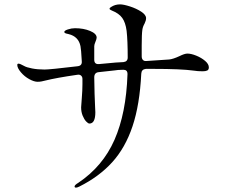

<svg xmlns="http://www.w3.org/2000/svg" viewBox="-20 -796 1040 878"><path d="M935 -488Q935 -477 927.5 -473.5Q920 -470 907 -470Q884 -470 866 -473Q810 -481 680 -481H647Q627 -479 626 -459Q619 -317 586 -218.5Q553 -120 493 -54Q433 12 343 57Q333 62 328 62Q321 62 321 57Q321 50 338 40Q450 -35 503.5 -156.5Q557 -278 563 -456V-458Q563 -477 544 -477Q530 -477 520 -476Q510 -475 504 -474Q481 -472 431 -466Q411 -464 411 -442Q412 -362 415 -304Q416 -295 416 -283Q416 -231 389 -231Q383 -231 374 -240.5Q365 -250 358 -267Q351 -284 351 -305Q351 -310 354 -346.5Q357 -383 357 -411V-435Q357 -445 350.5 -450.5Q344 -456 333 -454Q237 -440 189 -428Q168 -422 152 -422Q136 -422 114 -434Q92 -446 75.5 -465.5Q59 -485 59 -499Q59 -505 65 -505Q71 -505 91 -494Q101 -488 126.5 -483Q152 -478 184 -478Q208 -478 334 -493Q356 -495 354 -516Q351 -572 348 -585Q339 -629 294 -640Q293 -640 283.5 -642.5Q274 -645 274 -650Q274 -656 290.5 -661.5Q307 -667 323 -667Q362 -667 392 -654.5Q422 -642 422 -624Q422 -618 416.5 -605Q411 -592 411 -585V-523Q411 -501 433 -503L509 -510L544 -512Q564 -514 564 -533Q564 -611 559 -655Q554 -693 539 -714Q524 -735 491 -748Q481 -752 481 -756Q481 -760 488 -764Q506 -776 529 -776Q545 -776 574.5 -766.5Q604 -757 626 -742.5Q648 -728 648 -713Q648 -702 641 -688Q633 -674 631 -660Q628 -640 628 -587V-538Q628 -528 633.5 -522Q639 -516 649 -517L754 -524Q772 -526 800 -539Q824 -551 837 -551Q854 -551 877.5 -541.5Q901 -532 918 -517.5Q935 -503 935 -488Z"/></svg>

Font: Shippori Mincho B1
Style: Regular
Weight: 400
Designer: FONTDASU
Foundry: FONTDASU / Google Inc. / but / Adobe
Version: Version 3.110; ttfautohint (v1.8.3)